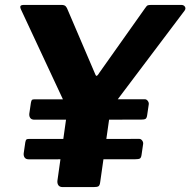

<svg xmlns="http://www.w3.org/2000/svg" viewBox="-20 -762 775 782"><path d="M717.9 -742Q728.6 -742 733.2 -734.6Q737.9 -727.2 731.7 -718.6L442.6 -335.1Q435.7 -326.9 432.1 -316.8Q428.5 -306.7 425.3 -281.6L388 -19.8Q386.3 -6.4 380.8 -3.2Q375.3 0 360.9 0H235.7Q223 0 217.9 -7.4Q212.8 -14.8 213.8 -25.5L251.9 -295.7Q253.6 -309.4 252.9 -316.1Q252.2 -322.8 248.1 -332.1L65.9 -722.4Q61.1 -732.4 63.3 -737.2Q65.5 -742 78.9 -742H229.9Q242.6 -742 247.7 -736.3Q252.9 -730.6 256.3 -720.6L368 -459.5Q371.5 -450.5 375.6 -453.9Q379.7 -457.2 385 -466.2L570.6 -728.3Q577.7 -739.3 582.7 -740.6Q587.7 -742 599.7 -742H717.9ZM579.3 -292.5Q577.6 -280.6 572.4 -277.7Q567.2 -274.8 553.7 -274.8L120.1 -274.5Q108.3 -274.5 103.3 -281.5Q98.3 -288.5 99.3 -298.9L105.9 -343.5Q107.6 -352.5 110 -355Q112.4 -357.4 119.4 -357.4L570.3 -357.7Q576.9 -357.7 581.9 -351Q586.9 -344.4 585.9 -337.1ZM556.5 -131.1Q554.8 -119.2 549.6 -116.3Q544.4 -113.4 530.8 -113.4L97.3 -113.1Q85.5 -113.1 80.5 -120.1Q75.5 -127.1 76.5 -137.5L83 -182.2Q84.7 -191.1 87.2 -193.6Q89.6 -196 96.6 -196L547.5 -196.3Q554.1 -196.3 559 -189.7Q564 -183 563 -175.7Z"/></svg>

Font: Libre Franklin Thin
Style: Italic
Weight: 100
Italic angle: -8°
Designer: Pablo Impallari, Rodrigo Fuenzalida, Nhung Nguyen
Foundry: Impallari Type
Version: Version 3.000